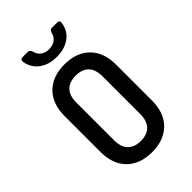

<svg xmlns="http://www.w3.org/2000/svg" viewBox="-280 -1050 1160 1160"><g transform="rotate(-45 300.0 -470.0)"><path d="M300 10Q198 10 139 -48.5Q80 -107 80 -213V-517Q80 -623 139 -681.5Q198 -740 300 -740Q402 -740 461 -681.5Q520 -623 520 -518V-213Q520 -107 461 -48.5Q402 10 300 10ZM300 -86Q354 -86 383 -116Q412 -146 412 -203V-527Q412 -584 383.5 -614Q355 -644 300 -644Q245 -644 216.5 -614Q188 -584 188 -527V-203Q188 -146 217 -116Q246 -86 300 -86ZM300 -804Q232 -804 187.5 -837.5Q143 -871 134 -927Q131 -950 156 -950H196Q206 -950 211.5 -944.5Q217 -939 220 -929Q226 -902 247 -886Q268 -870 299 -870Q331 -870 353 -886Q375 -902 380 -929Q384 -939 389 -944.5Q394 -950 404 -950H444Q469 -950 466 -930Q459 -872 414 -838Q369 -804 300 -804Z"/></g></svg>

Font: Pitagon Sans Mono SemiBold
Style: Regular
Weight: 600
Monospace: yes
Designer: Travis Tran
Foundry: Pitagon
Version: Version 1.001; ttfautohint (v1.8.4.7-5d5b);gftools[0.9.26]